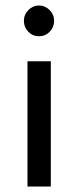

<svg xmlns="http://www.w3.org/2000/svg" viewBox="-20 -679 285 699"><path d="M161 -563.5Q145 -547 122 -547Q99 -547 83 -563.5Q67 -580 67 -603Q67 -626 83.5 -642.5Q100 -659 122 -659Q144 -659 160.5 -642.5Q177 -626 177 -603Q177 -580 161 -563.5ZM80 -456H165V0H80Z"/></svg>

Font: Average Sans
Style: Regular
Weight: 400
Designer: Eduardo Rodriguez Tunni
Foundry: Eduardo Rodriguez Tunni
Version: Version 1.002